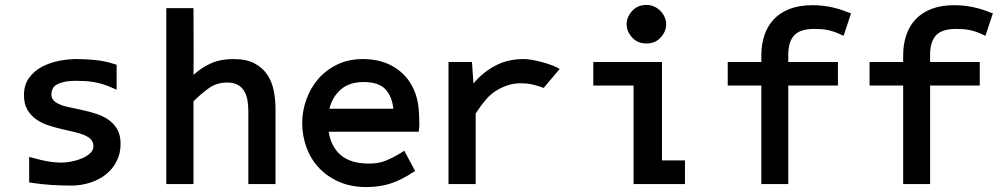

<svg xmlns="http://www.w3.org/2000/svg" viewBox="-20 -745 4056 777"><path d="M231 -87Q248 -87 270.5 -91.5Q293 -96 314 -105Q334 -114 346 -126Q358 -138 358 -153Q358 -169 349 -179.5Q340 -190 322 -198Q306 -205 280 -211Q267 -214 254.5 -217Q242 -220 228 -223Q202 -229 175 -238Q148 -247 126.5 -262Q105 -277 91 -300.5Q77 -324 77 -360Q77 -401 97 -429Q117 -457 148.5 -474Q180 -491 217.5 -498.5Q255 -506 290 -506Q328 -506 366.5 -502Q405 -498 442 -486L452 -483V-382L431 -391Q411 -400 393.5 -405Q376 -410 359 -413Q342 -416 324 -417Q306 -418 283 -418Q244 -418 216 -406Q188 -394 188 -362Q188 -336 223 -322Q232 -318 243 -315Q254 -312 265 -310Q278 -307 290.5 -304.5Q303 -302 316 -299Q343 -293 369.5 -284.5Q396 -276 418 -261Q440 -246 454 -222.5Q468 -199 468 -163Q468 -124 452 -92.5Q436 -61 409 -39.5Q382 -18 345.5 -6Q309 6 268 6Q228 6 188.5 3.5Q149 1 110 -5L98 -7V-110L117 -105Q145 -97 173.5 -92Q202 -87 231 -87Z M763 -442Q796 -472 834.5 -489Q873 -506 925 -506Q978 -506 1011 -488Q1044 -470 1062.5 -441.5Q1081 -413 1088 -377Q1095 -341 1095 -304V0H985V-293Q985 -318 981.5 -339Q978 -360 968.5 -376Q959 -392 942.5 -401.5Q926 -411 899 -411Q857 -411 825 -388Q793 -365 763 -335V0H653V-712H763V-699Q763 -634 763.5 -570.5Q764 -507 763 -442Z M1451 -413Q1394 -413 1359.5 -383Q1325 -353 1313 -305H1572Q1566 -356 1539 -384.5Q1512 -413 1451 -413ZM1473 -83Q1512 -83 1540.5 -94.5Q1569 -106 1602 -126L1616 -135L1660 -53L1650 -47Q1607 -18 1562.5 -3Q1518 12 1463 12Q1400 12 1351.5 -9.5Q1303 -31 1270 -66.5Q1237 -102 1220 -149Q1203 -196 1203 -248Q1203 -295 1219.5 -341.5Q1236 -388 1267 -424.5Q1298 -461 1344 -483.5Q1390 -506 1449 -506Q1526 -506 1581.5 -469.5Q1637 -433 1661 -367Q1672 -335 1674.5 -302.5Q1677 -270 1677 -239Q1677 -230 1676 -223L1674 -212H1310Q1320 -150 1360 -116.5Q1400 -83 1473 -83Z M1896 -407Q1932 -451 1983 -478.5Q2034 -506 2099 -506Q2114 -506 2131.5 -503Q2149 -500 2166.5 -495.5Q2184 -491 2200.5 -485.5Q2217 -480 2230 -474L2245 -466L2180 -389L2170 -393Q2145 -401 2128.5 -404.5Q2112 -408 2086 -408Q2061 -408 2037 -400.5Q2013 -393 1991 -380Q1966 -365 1946 -341.5Q1926 -318 1910 -293L1906 -287Q1906 -286 1905.5 -287Q1905 -288 1905 -288V0H1795V-494H1890Z M2516 -647Q2516 -676 2538 -700.5Q2560 -725 2596 -725Q2614 -725 2628.5 -718Q2643 -711 2653.5 -700Q2664 -689 2670 -675Q2676 -661 2676 -647Q2676 -618 2654 -593.5Q2632 -569 2596 -569Q2560 -569 2538 -593.5Q2516 -618 2516 -647ZM2752 -96V0H2544V-399H2381V-494H2659V-96Z M3061 -399H2925V-494H3061V-521Q3061 -565 3073.5 -602.5Q3086 -640 3111.5 -667Q3137 -694 3176 -709Q3215 -724 3268 -724Q3342 -724 3412 -695L3424 -691L3394 -600L3379 -607Q3352 -619 3329.5 -623.5Q3307 -628 3276 -628Q3218 -628 3194 -602Q3170 -576 3170 -523V-494H3371V-399H3170V0H3061Z M3635 -399H3499V-494H3635V-521Q3635 -565 3647.5 -602.5Q3660 -640 3685.5 -667Q3711 -694 3750 -709Q3789 -724 3842 -724Q3916 -724 3986 -695L3998 -691L3968 -600L3953 -607Q3926 -619 3903.5 -623.5Q3881 -628 3850 -628Q3792 -628 3768 -602Q3744 -576 3744 -523V-494H3945V-399H3744V0H3635Z"/></svg>

Font: Codetta
Style: Bold
Weight: 700
Designer: Ulrich Proeller
Foundry: PROSA GmbH
Version: Version 2.00;September 29, 2018;FontCreator 11.5.0.2427 64-b